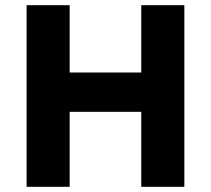

<svg xmlns="http://www.w3.org/2000/svg" viewBox="-20 -720 813 740"><path d="M82.5 0V-700H248.5V-440.5H524.5V-700H690.5V0H524.5V-289H248.5V0Z"/></svg>

Font: Geologica Thin Roman
Style: Bold
Weight: 700
Version: Version 1.010;gftools[0.9.28]